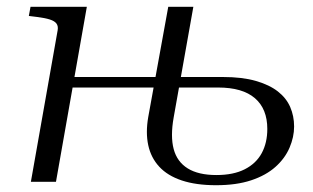

<svg xmlns="http://www.w3.org/2000/svg" viewBox="-20 -536 923 566"><path d="M155 -278H462L467 -309H161ZM71 0H145L236 -516H70L65 -489L89 -486Q113 -483 127 -478.5Q141 -474 146.5 -466.5Q152 -459 150 -447ZM617 10Q677 10 720.5 -4.5Q764 -19 792 -44Q820 -69 833.5 -100.5Q847 -132 847 -163Q847 -194 835.5 -220.5Q824 -247 799 -266.5Q774 -286 734 -297.5Q694 -309 637 -309H480L473 -278H623Q695 -278 731.5 -246.5Q768 -215 768 -156Q768 -115 751.5 -84.5Q735 -54 701.5 -37Q668 -20 618 -20Q565 -20 533.5 -39.5Q502 -59 492 -96.5Q482 -134 492 -190L550 -516H476L417 -191Q409 -145 417 -108Q425 -71 449.5 -44.5Q474 -18 516 -4Q558 10 617 10Z"/></svg>

Font: Roboto Serif 120pt Expanded Light
Style: Italic
Weight: 300
Width: 7
Italic angle: -10°
Designer: Greg Gazdowicz
Foundry: Commercial Type
Version: Version 1.008